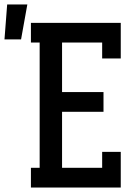

<svg xmlns="http://www.w3.org/2000/svg" viewBox="-104 -837 624 857"><path d="M34 0V-88H73V-647H34V-735H435V-576H352V-647H173V-426H358V-338H173V-88H352V-159H435V0ZM-84 -661 -72 -817H18L-10 -661Z"/></svg>

Font: Iosevka Curly Slab Semibold
Style: Regular
Weight: 600
Monospace: yes
Designer: Belleve Invis
Foundry: Belleve Invis
Version: Version 22.1.2; ttfautohint (v1.8.4)